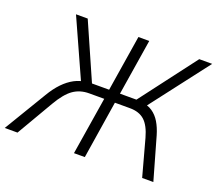

<svg xmlns="http://www.w3.org/2000/svg" viewBox="-141 -868 1166 1032"><g transform="rotate(20 442.0 -352.5)"><path d="M-23 0 122 -241Q148 -285 177 -315Q206 -345 238 -362Q270 -379 307 -382L283 -361L128 -705H195L343 -369L328 -385H434L485 -705H547L496 -385H601L578 -369L833 -705H907L643 -361L620 -382Q657 -379 683.5 -361Q710 -343 728 -313Q746 -283 758 -242L827 0H763L706 -209Q688 -274 657 -302Q626 -330 573 -330H487L435 0H373L426 -330H340Q288 -330 249.5 -303Q211 -276 172 -209L50 0Z"/></g></svg>

Font: Nunito Sans 10pt SemiCondensed Light
Style: Italic
Weight: 300
Width: 4
Italic angle: -9°
Designer: Vernon Adams
Foundry: Vernon Adams
Version: Version 3.101;gftools[0.9.27]